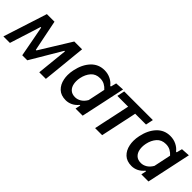

<svg xmlns="http://www.w3.org/2000/svg" viewBox="112 -1275 2051 2051"><g transform="rotate(45 1137.5 -249.0)"><path d="M-12.5 0Q5 -54.5 22 -107Q39 -159.5 56 -212L77.5 -279.5Q95 -333.5 112.8 -388.5Q130.5 -443.5 147.5 -497H262.5Q271.5 -452.5 280.5 -407.5Q289.5 -362.5 298.5 -317.5L334 -143.5H343L450 -316.5Q478.5 -362.5 506.5 -407.8Q534.5 -453 561.5 -497H679.5Q674 -444.5 668.2 -388Q662.5 -331.5 657.5 -278.5L650.5 -209Q645 -158 640 -105.5Q634.5 -52.5 629 0H529.5Q535 -53.5 540.5 -108.5Q546 -163 551.5 -215L565.5 -352H557L470.5 -206Q440 -154.5 410 -103.5Q379.5 -52 348.5 0H272.5Q263 -51.5 253.2 -103.5Q243.5 -155.5 234 -206L206 -352H197.5L155 -217Q137.5 -162.5 120.2 -108.2Q103 -54 86 0Z M1077.5 0Q1080 -10 1082 -20.5L1090 -59H1081Q1050.5 -22 1014 -5Q977.5 12 939.5 12Q867.5 12 825.2 -28Q783 -68 770 -133Q764 -162 764 -193Q764 -231.5 773 -273Q795.5 -380 856.2 -444.8Q917 -509.5 1007 -509.5Q1058.5 -509.5 1101 -488.2Q1143.5 -467 1168 -433.5H1178L1194.5 -497L1292.5 -503Q1279.5 -443 1267.5 -386.2Q1255.5 -329.5 1242.5 -268L1190.5 -25.5Q1187.5 -12.5 1185 0ZM987.5 -81.5Q1022 -81.5 1055 -101.2Q1088 -121 1112.5 -163L1153.5 -358Q1132 -383.5 1102.8 -399.2Q1073.5 -415 1034.5 -415Q970 -415 932.2 -372Q894.5 -329 881 -264Q875.5 -237 875.5 -212.5Q875.5 -192.5 879 -174Q886.5 -132.5 913.5 -107Q940.5 -81.5 987.5 -81.5Z M1373 0Q1384.5 -55 1395.2 -105.8Q1406 -156.5 1419.5 -218L1430 -267.5Q1439 -310.5 1446.2 -345Q1453.5 -379.5 1460.5 -411.5H1297.5L1315.5 -497H1748.5L1730.5 -411.5H1567Q1560.5 -379.5 1553.2 -345Q1546 -310.5 1536.5 -267.5L1526 -218Q1513 -156.5 1502.2 -105.8Q1491.5 -55 1479.5 0Z M2071.5 0Q2074 -10 2076 -20.5L2084 -59H2075Q2044.5 -22 2008 -5Q1971.5 12 1933.5 12Q1861.5 12 1819.2 -28Q1777 -68 1764 -133Q1758 -162 1758 -193Q1758 -231.5 1767 -273Q1789.5 -380 1850.2 -444.8Q1911 -509.5 2001 -509.5Q2052.5 -509.5 2095 -488.2Q2137.5 -467 2162 -433.5H2172L2188.5 -497L2286.5 -503Q2273.5 -443 2261.5 -386.2Q2249.5 -329.5 2236.5 -268L2184.5 -25.5Q2181.5 -12.5 2179 0ZM1981.5 -81.5Q2016 -81.5 2049 -101.2Q2082 -121 2106.5 -163L2147.5 -358Q2126 -383.5 2096.8 -399.2Q2067.5 -415 2028.5 -415Q1964 -415 1926.2 -372Q1888.5 -329 1875 -264Q1869.5 -237 1869.5 -212.5Q1869.5 -192.5 1873 -174Q1880.5 -132.5 1907.5 -107Q1934.5 -81.5 1981.5 -81.5Z"/></g></svg>

Font: Heraclito Medium
Style: Italic
Weight: 500
Italic angle: -12°
Designer: Kostas Bartsokas (font) & Cristiano Sobral (main changes)
Foundry: Kostas Bartsokas (font) & Cristiano Sobral (main changes)
Version: Version 1.00;July 8, 2020;FontCreator 13.0.0.2655 64-bit